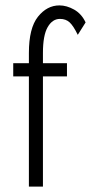

<svg xmlns="http://www.w3.org/2000/svg" viewBox="-20 -691 353 711"><path d="M87 0V-408H29V-457H87V-495Q87 -587 120.5 -629Q154 -671 200 -671Q227 -671 254.5 -655.5Q282 -640 297 -608L268 -562Q252 -595 238 -608Q224 -621 202 -621Q174 -621 156.5 -590.5Q139 -560 139 -495V-457H228V-408H139V0Z"/></svg>

Font: Inconsolata ExtraCondensed Thin
Style: Regular
Weight: 100
Width: 2
Monospace: yes
Designer: Raph Levien, Cyreal, Brenton Simpson
Foundry: Raph Levien, Cyreal, Google
Version: Version 3.100; ttfautohint (v1.8.4.7-5d5b)